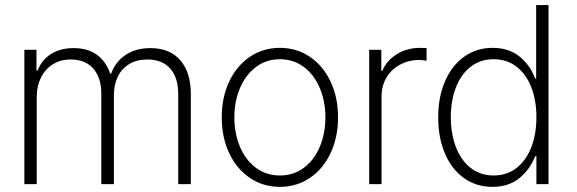

<svg xmlns="http://www.w3.org/2000/svg" viewBox="-20 -727 2276 758"><path d="M76.2 -530.3H124V-449.2H128.9Q144.5 -490.7 181.6 -513.9Q218.8 -537.1 270.5 -537.1Q326.2 -537.1 362.3 -511Q398.4 -484.9 415 -436.5H418.9Q435.5 -483.4 476.1 -510.3Q516.6 -537.1 574.2 -537.1Q649.9 -537.1 691.7 -489.3Q733.4 -441.4 733.4 -355.5V0H683.6V-355.5Q683.6 -420.9 651.9 -456.5Q620.1 -492.2 561.5 -492.2Q520 -492.2 490.2 -474.1Q460.4 -456.1 445.1 -424.3Q429.7 -392.6 429.7 -351.6V0H379.9V-358.4Q379.9 -419.4 348.6 -455.8Q317.4 -492.2 258.8 -492.2Q219.2 -492.2 189 -473.4Q158.7 -454.6 141.8 -420.9Q125 -387.2 125 -344.7V0H76.2Z M855.5 -263.7Q855.5 -342.8 885 -405.3Q914.6 -467.8 966.8 -502.9Q1019 -538.1 1085 -538.1Q1150.9 -538.1 1203.1 -502.9Q1255.4 -467.8 1284.9 -405.3Q1314.5 -342.8 1314.5 -263.7Q1314.5 -184.6 1284.9 -122.1Q1255.4 -59.6 1203.1 -24.4Q1150.9 10.7 1085 10.7Q1019 10.7 966.8 -24.4Q914.6 -59.6 885 -122.1Q855.5 -184.6 855.5 -263.7ZM1264.6 -263.7Q1264.6 -327.1 1242.4 -379.6Q1220.2 -432.1 1179.4 -462.6Q1138.7 -493.2 1085 -493.2Q1031.2 -493.2 990.5 -462.4Q949.7 -431.6 927.5 -379.4Q905.3 -327.1 905.3 -263.7Q905.3 -199.7 927.5 -147.2Q949.7 -94.7 990.5 -64.5Q1031.2 -34.2 1085 -34.2Q1138.7 -34.2 1179.4 -64.5Q1220.2 -94.7 1242.4 -147.2Q1264.6 -199.7 1264.6 -263.7Z M1437.5 -530.3H1485.4V-447.3H1489.3Q1506.3 -488.3 1546.9 -513.2Q1587.4 -538.1 1638.7 -538.1L1664.1 -537.1V-487.3Q1646.5 -490.2 1635.7 -490.2Q1593.3 -490.2 1559.1 -471.7Q1524.9 -453.1 1505.6 -420.4Q1486.3 -387.7 1486.3 -346.7V0H1437.5Z M1710 -263.7Q1710 -343.8 1736.8 -406Q1763.7 -468.3 1812.5 -503.2Q1861.3 -538.1 1924.8 -538.1Q1988.8 -538.1 2031 -503.9Q2073.2 -469.7 2092.8 -417H2096.7V-707H2145.5V0H2097.7V-110.4H2092.8Q2072.3 -57.6 2030 -23.4Q1987.8 10.7 1923.8 10.7Q1860.4 10.7 1811.8 -23.9Q1763.2 -58.6 1736.6 -120.8Q1710 -183.1 1710 -263.7ZM2097.7 -264.6Q2097.7 -331.1 2077.4 -382.8Q2057.1 -434.6 2019 -463.9Q1981 -493.2 1928.7 -493.2Q1876.5 -493.2 1838.1 -463.4Q1799.8 -433.6 1779.8 -381.6Q1759.8 -329.6 1759.8 -264.6Q1759.8 -199.2 1779.8 -146.7Q1799.8 -94.2 1838.1 -64.2Q1876.5 -34.2 1928.7 -34.2Q1981 -34.2 2019 -63.7Q2057.1 -93.3 2077.4 -145.5Q2097.7 -197.8 2097.7 -264.6Z"/></svg>

Font: Pretendard JP ExtraLight
Style: Regular
Weight: 200
Designer: Base glyphs from Inter by Rasmus Andersson; Hangeul glyphs from Noto Sans CJK(Source Han Sans) by Jang Soo-young and Kan
Foundry: Kil Hyung-jin
Version: Version 1.309